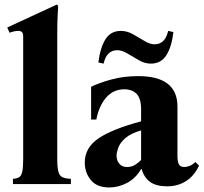

<svg xmlns="http://www.w3.org/2000/svg" viewBox="-20 -810 896 845"><path d="M232 -110Q232 -73 237 -54.5Q242 -36 255 -30Q268 -24 292 -23V0H37V-23Q54 -24 64 -30Q74 -36 78 -54.5Q82 -73 82 -110V-649Q82 -664 76.5 -669Q71 -674 60 -674Q52 -674 42.5 -672Q33 -670 22 -666L12 -689L230 -790L236 -784Q235 -769 233.5 -737.5Q232 -706 232 -658Z M461 15Q406 15 379.5 -18Q353 -51 353 -94Q353 -160 413.5 -201Q474 -242 601 -276V-329Q601 -376 581.5 -396.5Q562 -417 527 -417Q479 -417 447.5 -381Q416 -345 404 -284H381V-428Q415 -445 469.5 -460Q524 -475 588 -475Q761 -475 761 -341V-123Q761 -100 767 -87.5Q773 -75 791 -75Q801 -75 813.5 -79.5Q826 -84 840 -97L856 -81Q834 -35 798 -12.5Q762 10 716 10Q667 10 640.5 -9.5Q614 -29 603 -66H601Q578 -26 540 -5.5Q502 15 461 15ZM539 -75Q559 -75 574.5 -84.5Q590 -94 601 -106V-236Q555 -223 531.5 -202Q508 -181 500.5 -160Q493 -139 493 -125Q493 -104 505 -89.5Q517 -75 539 -75ZM496 -589Q449 -589 436 -530L413 -535Q421 -600 444 -637Q467 -674 512 -674Q539 -674 565 -659.5Q591 -645 615.5 -630Q640 -615 660 -615Q707 -615 720 -674L743 -669Q736 -605 712.5 -567.5Q689 -530 644 -530Q617 -530 591 -545Q565 -560 541 -574.5Q517 -589 496 -589Z"/></svg>

Font: Bona Nova
Style: Bold
Weight: 700
Designer: Mateusz Machalski
Foundry: Capitalics
Version: Version 4.001; ttfautohint (v1.8.3)